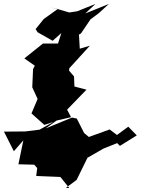

<svg xmlns="http://www.w3.org/2000/svg" viewBox="-42 -845 711 970"><path d="M440 -825 348 -788 308 -782 243 -801 209 -808 249 -799 179 -749 138 -698 148 -682 224 -639 268 -678 251 -625H175L81 -550L134 -513L125 -496L121 -404L148 -345L117 -272L182 -214L228 -229L158 -190L86 -181L-22 -180L28 -81L76 -136L51 -15L131 -13L146 4L141 44L263 49L308 105L291 104L345 64L400 -48L482 -95L550 -122L564 -108L649 -161L606 -205L549 -163L512 -191L407 -153L383 -173L346 -246L322 -251L188 -196L244 -236L317 -253L297 -291L395 -392L334 -408L332 -459L307 -488L308 -500L412 -614L361 -599L357 -670L307 -641L367 -676L415 -747L459 -780L508 -825L389 -777Z"/></svg>

Font: Hussar Lance
Style: Italic
Weight: 700
Foundry: Cannot Into Space Fonts, PlusOne Fonts
Version: Version 2.27